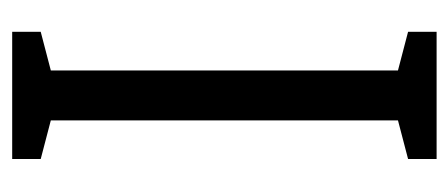

<svg xmlns="http://www.w3.org/2000/svg" viewBox="-236 -518 754 323"><g transform="rotate(90 141.5 -357.0)"><path d="M248 0H34V-48L99 -65V-649L34 -666V-714H248V-666L183 -649V-65L248 -48Z"/></g></svg>

Font: Noto Sans Khmer ExtraCondensed
Style: Regular
Weight: 400
Width: 2
Designer: Danh Hong and the Monotype Design Team
Foundry: Monotype Imaging Inc.
Version: Version 2.004